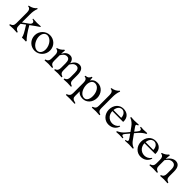

<svg xmlns="http://www.w3.org/2000/svg" viewBox="462 -2815 5055 5055"><g transform="rotate(45 2990.0 -287.5)"><path d="M50 -21 54 7C115 2 165 0 197 0C229 0 289 2 338 7L342 -21C262 -48 241 -86 241 -162V-227L359 -314C475 -130 510 -69 523 5C566 0 624 0 667 5L676 -20C615 -71 516 -209 429 -366L459 -388C526 -438 597 -490 670 -537L666 -557C617 -552 564 -550 532 -550C500 -550 441 -552 380 -557L376 -535C466 -519 474 -445 404 -395L241 -277V-583C241 -659 251 -740 282 -817L264 -832C213 -773 157 -736 54 -717V-693C128 -693 151 -629 151 -553V-162C151 -86 130 -47 50 -21Z M1003 15C1160 15 1289 -115 1289 -276C1289 -443 1160 -565 1003 -565C845 -565 717 -436 717 -276C717 -108 845 15 1003 15ZM1090 -41C1005 -11 893 -79 841 -215C790 -350 827 -477 914 -508C1000 -537 1113 -471 1164 -337C1216 -200 1178 -71 1090 -41Z M2074 -21 2078 7C2129 2 2179 0 2211 0C2243 0 2303 2 2352 7L2356 -21C2276 -48 2255 -86 2255 -162V-331C2255 -487 2200 -565 2100 -565C2014 -565 1946 -515 1899 -415C1882 -515 1831 -565 1752 -565C1667 -565 1601 -517 1555 -422C1555 -459 1558 -501 1566 -554L1538 -561C1500 -512 1446 -475 1368 -451V-427C1443 -421 1465 -362 1465 -293V-162C1465 -86 1444 -47 1364 -21L1368 7C1429 2 1479 0 1511 0C1543 0 1603 2 1652 7L1656 -21C1576 -48 1555 -86 1555 -162V-330V-369C1593 -432 1635 -488 1711 -488C1784 -488 1815 -435 1815 -327V-162C1815 -86 1794 -47 1724 -21L1728 7C1779 2 1829 0 1861 0C1893 0 1953 2 2002 7L2006 -21C1926 -48 1905 -86 1905 -162V-331C1905 -345 1905 -358 1904 -370C1943 -433 1985 -488 2060 -488C2132 -488 2165 -435 2165 -327V-162C2165 -86 2144 -47 2074 -21Z M2406 226 2410 254C2461 252 2517 250 2549 250C2581 250 2657 252 2736 257L2740 229C2610 200 2600 164 2600 88V-70C2639 -17 2700 15 2790 15C2939 15 3049 -112 3049 -274C3049 -437 2932 -565 2783 -565C2686 -565 2624 -526 2588 -463L2579 -566L2554 -568C2533 -509 2502 -475 2413 -465V-438C2487 -438 2510 -374 2510 -298V88C2510 164 2476 203 2406 226ZM2812 -27C2709 -23 2623 -124 2604 -272C2588 -398 2634 -495 2716 -507C2821 -522 2909 -430 2930 -283C2949 -137 2900 -31 2812 -27Z M3124 -21 3128 7C3189 2 3239 0 3271 0C3303 0 3363 2 3412 7L3416 -21C3336 -48 3315 -86 3315 -162V-583C3315 -659 3325 -740 3356 -817L3338 -832C3287 -773 3231 -737 3128 -720V-693C3202 -693 3225 -629 3225 -553V-162C3225 -86 3204 -47 3124 -21Z M4007 -168 3989 -179C3902 -44 3710 -48 3624 -163C3592 -206 3576 -259 3574 -311L3978 -310C3988 -494 3867 -565 3740 -565C3585 -565 3481 -436 3481 -276C3481 -108 3603 15 3748 15C3888 15 3976 -63 4007 -168ZM3575 -351C3581 -417 3608 -477 3650 -505C3749 -571 3866 -492 3866 -350Z M4032 -21 4036 7C4085 2 4120 0 4152 0C4184 0 4220 2 4271 7L4275 -21C4195 -35 4191 -65 4238 -121L4325 -224L4393 -129C4435 -70 4447 -28 4357 -21L4361 7C4420 2 4477 0 4509 0C4541 0 4597 2 4658 7L4662 -21C4582 -47 4534 -99 4496 -152L4389 -301L4439 -360C4496 -427 4558 -485 4638 -522L4634 -550C4585 -545 4529 -543 4497 -543C4465 -543 4450 -545 4399 -550L4395 -522C4475 -508 4472 -461 4414 -392L4365 -334L4319 -399C4273 -464 4235 -505 4325 -522L4321 -550C4262 -545 4186 -543 4154 -543C4122 -543 4095 -545 4034 -550L4030 -522C4110 -496 4175 -434 4216 -376L4301 -258L4213 -153C4167 -99 4112 -58 4032 -21Z M5203 -168 5185 -179C5098 -44 4906 -48 4820 -163C4788 -206 4772 -259 4770 -311L5174 -310C5184 -494 5063 -565 4936 -565C4781 -565 4677 -436 4677 -276C4677 -108 4799 15 4944 15C5084 15 5172 -63 5203 -168ZM4771 -351C4777 -417 4804 -477 4846 -505C4945 -571 5062 -492 5062 -350Z M5668 -21 5672 7C5723 2 5773 0 5805 0C5837 0 5897 2 5946 7L5950 -21C5870 -48 5849 -86 5849 -162V-331C5849 -487 5794 -565 5682 -565C5606 -565 5514 -510 5459 -410C5459 -451 5461 -496 5470 -554L5442 -561C5404 -512 5350 -475 5272 -451V-427C5347 -421 5369 -362 5369 -293V-162C5369 -86 5348 -47 5268 -21L5272 7C5333 2 5383 0 5415 0C5447 0 5507 2 5556 7L5560 -21C5480 -48 5459 -86 5459 -162V-330V-366C5503 -430 5550 -488 5636 -488C5718 -488 5759 -435 5759 -327V-162C5759 -86 5738 -47 5668 -21Z"/></g></svg>

Font: Basteleur Moonlight
Style: Regular
Weight: 300
Designer: Keussel
Foundry: Keussel Studio
Version: Version 1.300;Glyphs 3.2 (3192)